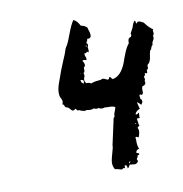

<svg xmlns="http://www.w3.org/2000/svg" viewBox="-66 -593 630 661"><g transform="rotate(-10 249.0 -263.0)"><path d="M146 -325 153 -344Q157 -354 159 -361Q160 -365 175 -401L183 -420L190 -440Q197 -450 202 -462L211 -485Q224 -520 233 -531Q246 -525 254 -508L266 -504Q272 -501 276 -497L277 -492L279 -486Q282 -477 282 -473Q283 -465 279.5 -461.5Q276 -458 268 -459Q269 -457 267 -452L265 -449L263 -445Q271 -440 265 -430L266 -426V-422Q268 -417 264 -412L262 -414L260 -416Q256 -409 251 -412Q249 -407 252 -400L254 -394Q254 -389 253 -387Q243 -391 239 -387Q244 -381 245 -374Q246 -367 240 -364V-353Q240 -347 235 -345Q238 -342 237 -338V-333L235 -329Q231 -317 239 -309Q249 -310 256 -305Q260 -308 273 -310L282 -311L291 -312Q295 -316 303 -313L309 -310L315 -308L318 -310L319 -313Q320 -316 324 -316L325 -314L327 -311L331 -307Q360 -312 377 -354L383 -371L390 -389Q397 -407 407 -419V-425L408 -431Q410 -438 417 -439Q420 -442 420 -445V-448L419 -451Q422 -456 429 -470Q434 -487 440 -492Q443 -490 443 -487V-484L445 -481Q448 -487 453 -487Q456 -487 462 -484L466 -482L470 -480Q485 -459 498 -452Q496 -450 496 -447L497 -441Q498 -434 493 -430Q496 -423 492 -416L488 -409Q486 -403 487 -400Q483 -396 482 -394L480 -389Q479 -383 475 -382Q474 -378 472 -370L470 -357Q467 -341 459 -336Q457 -334 457 -331V-326Q458 -320 452 -318V-309Q452 -304 444 -309L443 -306V-303Q442 -300 438 -296L439 -293L440 -289Q441 -285 438 -282Q443 -268 427 -265Q425 -259 425 -257V-249Q427 -240 420 -236Q412 -241 412 -236V-231Q414 -226 412 -225Q424 -215 412 -203Q409 -208 399 -215Q401 -207 402 -202L405 -190Q397 -188 391 -181Q385 -173 390 -173Q393 -173 400 -178Q399 -173 399 -159H389L390 -152L391 -146Q391 -138 394 -134L390 -131L386 -127Q390 -121 389 -111L387 -102L384 -94Q377 -98 374.5 -97Q372 -96 374 -88Q373 -66 379 -55Q368 -54 367 -43Q385 -38 368 -32Q370 -30 369 -28L366 -24Q363 -20 368 -15Q365 -7 356 -5L347 -6L338 -7Q336 -6 334 -1L332 2L329 5L328 0L327 -4Q326 -8 319 -7Q321 -1 319 1Q317 3 313 1Q310 7 301 3L293 1Q287 -1 285 0Q274 -16 281 -41L284 -52L287 -63Q291 -74 291 -84L300 -125L309 -166Q310 -176 315 -179Q314 -186 318 -195L321 -203Q323 -209 323 -211Q315 -215 305 -215H297Q291 -215 288 -216Q275 -211 265 -218Q261 -214 249 -219Q240 -214 224 -218Q220 -215 212 -217Q203 -219 199 -222Q192 -219 188 -229Q180 -224 178 -224Q174 -224 168 -232Q162 -239 156 -239L152 -243L151 -247Q150 -250 145 -252Q150 -259 146 -269L142 -277Q140 -283 140 -286Q138 -302 146 -325ZM224 -323Q221 -324 221 -321L223 -315Q226 -311 231 -309Q231 -316 232 -319Q228 -323 224 -323ZM340 -18 337 -16Q335 -13 337 -11Q339 -13 340 -15L342 -17Q341 -18 340 -18ZM380 -145Q382 -143 383 -140Q386 -145 380 -145ZM260 -431Q263 -436 261 -438Q258 -436 260 -431ZM226 -345 225 -344 226 -343Q228 -345 226 -345ZM366 -71Q367 -71 367 -72Q366 -72 366 -71Z"/></g></svg>

Font: Kom-post
Style: Regular
Weight: 400
Designer: @guaschetti
Foundry: guaschetti
Version: Version 1.00 December 6, 2021, initial release